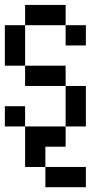

<svg xmlns="http://www.w3.org/2000/svg" viewBox="-20 -687 457 790"><path d="M0 -166.7V-250H83.3V-166.7ZM0 -416.7V-583.3H83.3V-416.7ZM166.7 -83.3V0H83.3V-166.7H250V-83.3ZM166.7 0H333.3V83.3H166.7ZM333.3 -166.7H250V-333.3H333.3ZM333.3 -583.3V-500H250V-583.3ZM83.3 -416.7H250V-333.3H83.3ZM83.3 -583.3V-666.7H250V-583.3Z"/></svg>

Font: Galmuri11 Condensed
Style: Regular
Weight: 400
Width: 3
Designer: Lee Minseo (quiple)
Version: Version 2.399;hotconv 1.1.1;makeotfexe 2.6.0 DEVELOPMENT